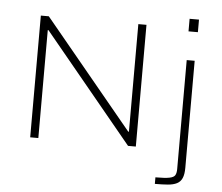

<svg xmlns="http://www.w3.org/2000/svg" viewBox="-61 -812 1251 1081"><g transform="rotate(5 565.0 -271.5)"><path d="M131 0V-688H176L678 -80H682V-688H728V0H684L181 -610H177V0ZM967 -672V-743H1020V-672ZM853 200V163Q907 163 932 158Q957 153 964 140.5Q971 128 971 106V-510H1016V95Q1016 132 1006.5 153.5Q997 175 977 185Q957 195 926.5 197.5Q896 200 853 200Z"/></g></svg>

Font: Saira Expanded ExtraLight
Style: Regular
Weight: 250
Width: 7
Designer: Hector Gatti with collaboration of the Omnibus-Type team
Foundry: Omnibus-Type
Version: Version 1.101